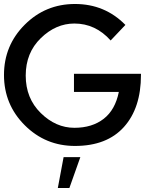

<svg xmlns="http://www.w3.org/2000/svg" viewBox="-20 -727 747 963"><path d="M687 -351Q687 -185 601.5 -90Q516 5 356 5Q208 5 104 -99Q0 -203 0 -351Q0 -499 104 -603Q208 -707 356 -707Q506 -707 609 -602L535 -524Q459 -609 353 -609Q260 -609 184.5 -535.5Q109 -462 109 -348Q109 -234 184.5 -160Q260 -86 353 -86Q442 -86 500 -131Q558 -176 576 -266H351V-357H687ZM299 61H383L328 216H270Z"/></svg>

Font: Simpel Medium
Style: Regular
Weight: 500
Designer: Janko Jovanovic
Version: Version 1.048;PS 001.048;hotconv 1.0.88;makeotf.lib2.5.64775